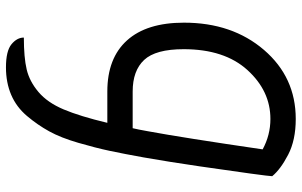

<svg xmlns="http://www.w3.org/2000/svg" viewBox="-204 -443 1012 644"><g transform="rotate(90 302.0 -121.0)"><path d="M206 365Q151 365 128.5 346.5Q106 328 106 305Q173 305 213 295.5Q253 286 288.5 256Q324 226 347 171.5Q370 117 392 25H287Q175 25 115.5 -41Q56 -107 56 -232Q56 -394 147.5 -500.5Q239 -607 379 -607Q450 -607 499 -581.5Q548 -556 571 -528Q571 -520 562 -454Q553 -388 538 -285Q523 -182 508 -97Q496 -30 486 17Q476 64 459 122.5Q442 181 420.5 220Q399 259 369 294.5Q339 330 298 347.5Q257 365 206 365ZM287 -60H410Q414 -76 420 -110Q442 -229 481 -496Q433 -522 379 -522Q285 -522 215 -445Q145 -368 145 -231Q145 -137 181 -98.5Q217 -60 287 -60Z"/></g></svg>

Font: Lemonada Light
Style: Regular
Weight: 300
Designer: Mohamed Gaber (Arabic), Eduardo Tunni (Latin)
Foundry: Kief Type Foundry
Version: Version 4.004